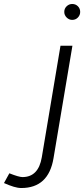

<svg xmlns="http://www.w3.org/2000/svg" viewBox="-144 -730 423 965"><path d="M-37 215Q-54 215 -75.5 208.5Q-97 202 -124 190L-97 141Q-49 160 -31 160Q49 160 66 61L160 -500H220L125 65Q100 215 -37 215ZM219 -630Q203 -630 191 -642Q179 -654 179 -670Q179 -687 191 -698.5Q203 -710 219 -710Q236 -710 247.5 -698.5Q259 -687 259 -670Q259 -654 247.5 -642Q236 -630 219 -630Z"/></svg>

Font: Figtree Light
Style: Italic
Weight: 300
Italic angle: -9.5°
Foundry: Erik Kennedy
Version: Version 2.001; ttfautohint (v1.8.4.7-5d5b);gftools[0.9.27]